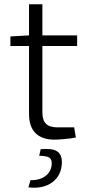

<svg xmlns="http://www.w3.org/2000/svg" viewBox="-20 -651 409 906"><path d="M330 -50H251C203 -50 180 -71 180 -120V-434H344V-484H180V-631H117V-484L29 -479V-434H117V-113C117 -35 157 8 237 8C258 8 308 4 338 -2ZM165 84C212 85 225 94 224 122C223 167 185 201 124 199L114 233C206 245 270 196 272 118C273 62 240 47 172 53Z"/></svg>

Font: SnT
Style: Regular
Weight: 300
Designer: Natanael Gama
Version: Version 1.001;PS 001.001;hotconv 1.0.70;makeotf.lib2.5.58329